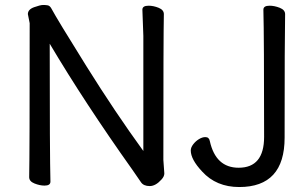

<svg xmlns="http://www.w3.org/2000/svg" viewBox="-20 -734 1243 777"><path d="M585.9 19Q561 19 550.5 3.4Q540 -12.2 515.1 -47.9Q323.2 -317.9 181.2 -557.1Q181.2 -105 184.1 1Q184.1 17.1 160.2 17.1Q141.1 17.1 119.6 8.5Q98.1 0 98.1 -17.1Q100.1 -106 100.1 -640.1L92.8 -676.8Q92.8 -695.8 117.9 -704.8Q143.1 -713.9 154.8 -713.9Q165 -713.9 173.1 -712.4Q181.2 -710.9 187 -701.2Q211.9 -654.8 329.3 -466.8Q446.8 -278.8 560.1 -123V-588.9L556.2 -694.8Q556.2 -710.9 581.1 -710.9Q601.1 -710.9 622.1 -702.4Q643.1 -693.8 643.1 -676.8Q641.1 -587.9 641.1 -86.9L645 -32.2Q645 -20 633.8 -7.8Q609.9 19 585.9 19ZM948.2 22.9Q855 22.9 797.9 -40Q752 -88.9 752 -125Q752 -137.2 762 -150.1Q772 -163.1 785.4 -171.1Q798.8 -179.2 811 -179.2Q826.2 -179.2 829.1 -163.1Q853 -55.2 945.8 -55.2Q1048.8 -55.2 1048.8 -180.2Q1048.8 -588.9 1045.9 -694.8Q1045.9 -710.9 1070.8 -710.9Q1090.8 -710.9 1112.3 -702.4Q1133.8 -693.8 1133.8 -676.8Q1131.8 -587.9 1131.8 -176.8Q1131.8 22.9 948.2 22.9Z"/></svg>

Font: LXGW WenKai Screen
Style: Regular
Weight: 400
Designer: LXGW / Fontworks Inc.
Foundry: LXGW / Fontworks Inc.
Version: Version 1.510;January 18,2025